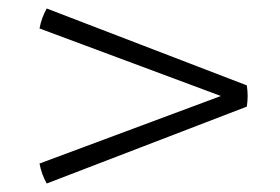

<svg xmlns="http://www.w3.org/2000/svg" viewBox="-20 -611 660 452"><path d="M561 -410Q565 -385 561 -360L90 -179Q78 -200 73 -226L500 -385L73 -544Q78 -570 90 -591Z"/></svg>

Font: Poltawski Nowy
Style: Regular
Weight: 400
Designer: Adam Pótawski, Mateusz Machalski, Borys Kosmynka, Ania Wieluska
Foundry: Capitalics.wtf
Version: Version 1.001;gftools[0.9.25]